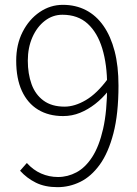

<svg xmlns="http://www.w3.org/2000/svg" viewBox="-20 -761 568 794"><path d="M218 13Q166 13 128.5 -5.5Q91 -24 63 -55L91 -87Q117 -58 150 -43.5Q183 -29 220 -29Q260 -29 296.5 -48.5Q333 -68 361.5 -112Q390 -156 406.5 -228.5Q423 -301 423 -407Q423 -494 403 -560Q383 -626 342.5 -663Q302 -700 238 -700Q198 -700 165.5 -675Q133 -650 114 -607Q95 -564 95 -510Q95 -456 110.5 -413Q126 -370 160 -345Q194 -320 247 -320Q289 -320 335 -347Q381 -374 426 -435L427 -384Q403 -354 373.5 -331Q344 -308 311 -294.5Q278 -281 241 -281Q181 -281 137.5 -307.5Q94 -334 70.5 -385Q47 -436 47 -510Q47 -577 73.5 -629Q100 -681 144 -711Q188 -741 240 -741Q293 -741 335.5 -719Q378 -697 408 -654Q438 -611 454 -549.5Q470 -488 470 -407Q470 -290 449 -209.5Q428 -129 392.5 -80Q357 -31 312 -9Q267 13 218 13Z"/></svg>

Font: Noto Sans KR ExtraLight
Style: Regular
Weight: 250
Designer: Ryoko NISHIZUKA  (kana, bopomofo & ideographs); Paul D. Hunt (Latin, Greek & Cyrillic); Sandoll Communications , Soo-you
Foundry: Adobe
Version: Version 2.004-H2;hotconv 1.0.118;makeotfexe 2.5.65603